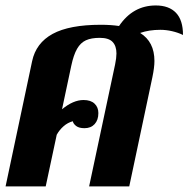

<svg xmlns="http://www.w3.org/2000/svg" viewBox="-20 -669 677 689"><path d="M555.2 -562Q515.1 -562 482.9 -550.8Q534.2 -519 534.2 -450.2Q534.2 -427.2 526.9 -392.1L443.8 0H299.8L393.1 -438Q397.9 -461.4 397.9 -477.1Q397.9 -503.9 384 -518.6Q370.1 -533.2 337.9 -533.2Q307.6 -533.2 288.3 -524.4Q269 -515.6 256.6 -493.9Q244.1 -472.2 235.8 -433.1L202.6 -276.9Q242.7 -310.1 279.8 -310.1Q305.7 -310.1 319.3 -297.1Q333 -284.2 333 -263.2Q333 -238.3 319.6 -223.6Q306.2 -209 283.2 -209Q263.7 -209 253.4 -216.8Q243.2 -224.6 241.2 -233.9Q223.1 -229 208.3 -216.1Q193.4 -203.1 183.6 -185.5L144 0H0L95.2 -449.2Q108.9 -514.6 168.9 -547.4Q229 -580.1 341.8 -580.1Q377.9 -580.1 407.2 -575.7Q457 -649.4 539.1 -649.4Q586.4 -649.4 611.6 -623Q636.7 -596.7 636.7 -543.5Q618.7 -552.2 597.4 -557.1Q576.2 -562 555.2 -562Z"/></svg>

Font: Pattaya
Style: Regular
Weight: 400
Designer: Pablo Impallari / Thai characters Designed by Thanarat Vachiruckul and Suppakit Chalermlarp
Foundry: Pablo Impallari
Version: Version 2.000